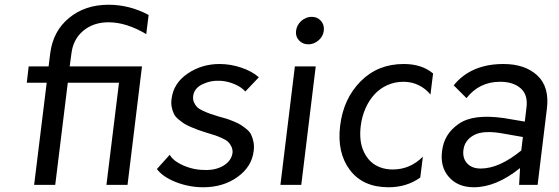

<svg xmlns="http://www.w3.org/2000/svg" viewBox="-20 -780 2359 810"><path d="M438 -686Q374 -686 331 -650Q288 -614 281 -552L274 -500H579L518 0H429L482 -431H266L213 0H124L177 -431H93L101 -500H185L192 -556Q204 -649 271.5 -704.5Q339 -760 438 -760Q526 -760 607 -717L597 -636Q513 -686 438 -686Z M838 10Q777 10 721.5 -12Q666 -34 642 -67L696 -127Q706 -109 729.5 -94.5Q753 -80 782.5 -71.5Q812 -63 842 -63Q889 -61 922.5 -81Q956 -101 961 -135Q962 -150 956 -162Q950 -174 942.5 -181.5Q935 -189 916 -197.5Q897 -206 886 -209.5Q875 -213 849 -221Q827 -228 817 -231.5Q807 -235 787 -243.5Q767 -252 757 -258.5Q747 -265 733.5 -276Q720 -287 714 -299Q708 -311 704.5 -328Q701 -345 704 -364Q712 -429 771.5 -469.5Q831 -510 906 -510Q953 -510 998.5 -494.5Q1044 -479 1072 -454L1015 -394Q998 -413 969.5 -425Q941 -437 912 -439Q871 -442 835 -425Q799 -408 795 -375Q793 -360 798.5 -348Q804 -336 812 -328Q820 -320 837.5 -312Q855 -304 867 -300Q879 -296 901 -289Q923 -283 934.5 -279.5Q946 -276 965.5 -268Q985 -260 996 -253Q1007 -246 1020.5 -235Q1034 -224 1040 -211Q1046 -198 1049.5 -180.5Q1053 -163 1050 -142Q1042 -76 981.5 -33Q921 10 838 10Z M1281 -593Q1257 -593 1241.5 -609.5Q1226 -626 1229 -650Q1232 -675 1251.5 -692Q1271 -709 1295 -709Q1319 -709 1334 -692Q1349 -675 1346 -650Q1343 -626 1323.5 -609.5Q1304 -593 1281 -593ZM1163 0 1224 -500H1312L1251 0Z M1619 10Q1511 10 1456 -63Q1401 -136 1415 -250Q1429 -364 1501.5 -437Q1574 -510 1683 -510Q1760 -510 1807 -470L1796 -381Q1776 -406 1746.5 -420.5Q1717 -435 1682 -435Q1646 -435 1614.5 -421Q1583 -407 1560 -382Q1537 -357 1522 -323Q1507 -289 1502 -250Q1498 -218 1501 -190.5Q1504 -163 1515 -139.5Q1526 -116 1543 -99.5Q1560 -83 1584 -74Q1608 -65 1637 -65Q1710 -65 1764 -119L1753 -31Q1696 10 1619 10Z M2104 -510Q2195 -510 2247 -461.5Q2299 -413 2287 -320L2248 0H2170L2174 -71Q2073 10 1979 10Q1912 10 1874 -33Q1836 -76 1845 -143Q1849 -178 1866 -206.5Q1883 -235 1914.5 -257Q1946 -279 1993 -285Q2040 -291 2105 -282L2194 -267L2201 -326Q2208 -380 2176.5 -407.5Q2145 -435 2090 -435Q2002 -435 1948 -366L1894 -420Q1967 -510 2104 -510ZM1935 -147Q1931 -112 1951 -90.5Q1971 -69 2008 -69Q2086 -69 2179 -145L2186 -202L2106 -216Q2021 -232 1980.5 -210.5Q1940 -189 1935 -147Z"/></svg>

Font: Orkney
Style: Italic
Weight: 400
Italic angle: -7°
Designer: Samuel Oakes and Alfredo Marco Pradil
Foundry: Alfredo Marco Pradil
Version: 1.0; ttfautohint (v1.5)